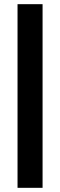

<svg xmlns="http://www.w3.org/2000/svg" viewBox="-20 -795 287 920"><path d="M64 -775V105H184V-775Z"/></svg>

Font: LT Wave Alt Black
Style: Regular
Weight: 900
Designer: Daniel Lyons
Version: Version 2.5 (Glyphs App)